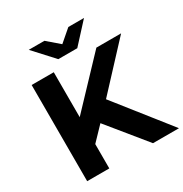

<svg xmlns="http://www.w3.org/2000/svg" viewBox="-202 -1056 1156 1210"><g transform="rotate(-30 375.5 -450.5)"><path d="M448 -757 580 -901H466L379 -826L292 -901H178L310 -757ZM562 0H751L444 -388L734 -700H554L244 -373V-700H83V0H244V-177L338 -275Z"/></g></svg>

Font: Montserrat Lite
Style: Bold
Weight: 700
Designer: Julieta Ulanovsky
Foundry: Julieta Ulanovsky
Version: Version 7.200;PS 007.200;hotconv 1.0.88;makeotf.lib2.5.64775